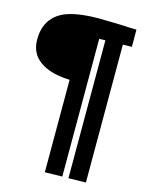

<svg xmlns="http://www.w3.org/2000/svg" viewBox="-131 -915 818 1057"><g transform="rotate(15 278.0 -386.5)"><path d="M463 -729V57L364 59V-727L329 -726V59L230 61V-466Q134 -469 75 -503Q0 -546 0 -634Q0 -753 97 -801Q167 -834 300 -834Q340 -834 407 -832Q485 -828 514 -828V-730Z"/></g></svg>

Font: Wortlaut AH
Style: SemiBold
Weight: 600
Designer: Andreas Höfeld
Foundry: Fontgrube AH
Version: Version 2.59